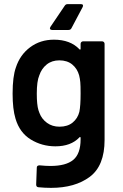

<svg xmlns="http://www.w3.org/2000/svg" viewBox="-20 -711 594 929"><path d="M380 -677 326 -575Q322 -566 311 -566H232Q225 -566 222.5 -570.5Q220 -575 224 -581L293 -683Q298 -691 307 -691H372Q379 -691 381 -687Q383 -683 380 -677ZM382 -511H474Q479 -511 482.5 -507.5Q486 -504 486 -499V-34Q486 91 414.5 144.5Q343 198 227 198Q197 198 166 195Q155 194 155 182L158 100Q158 89 172 89Q201 92 224 92Q299 92 334.5 62.5Q370 33 370 -37V-44Q370 -47 368 -48Q366 -49 364 -46Q323 -3 248 -3Q183 -3 129 -36Q75 -69 55 -137Q41 -183 41 -258Q41 -341 57 -385Q77 -446 126 -482.5Q175 -519 241 -519Q320 -519 364 -473Q366 -470 368 -471Q370 -472 370 -475V-499Q370 -504 373.5 -507.5Q377 -511 382 -511ZM370 -259Q370 -297 368.5 -313.5Q367 -330 363 -346Q354 -379 329.5 -399Q305 -419 267 -419Q231 -419 206 -399Q181 -379 170 -346Q158 -318 158 -258Q158 -204 166 -178L171 -164Q182 -135 207.5 -116.5Q233 -98 268 -98Q307 -98 331.5 -118Q356 -138 364 -170Q370 -199 370 -259Z"/></svg>

Font: Barlow SemiBold
Style: Regular
Weight: 600
Designer: Jeremy Tribby
Foundry: Tribby Type
Version: Version 1.422